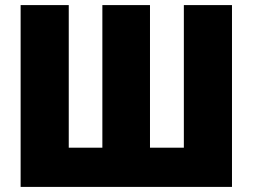

<svg xmlns="http://www.w3.org/2000/svg" viewBox="-20 -734 992 754"><path d="M61 0V-714H250V-154H382V-714H569V-154H702V-714H891V0Z"/></svg>

Font: Noto Sans Display Black Narrow
Style: Regular
Weight: 900
Width: 4
Designer: Monotype Design team
Foundry: Monotype Imaging Inc.
Version: Version 1.000